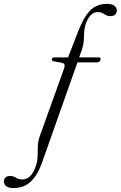

<svg xmlns="http://www.w3.org/2000/svg" viewBox="-161 -738 625 994"><path d="M281.5 -610Q273.5 -582.5 273.8 -547.5Q274 -512.5 262.5 -479.5L249 -441H349Q361.5 -441 359.5 -430.5Q357.5 -415 338.5 -415H240L58 100Q33 170.5 -2.8 203Q-38.5 235.5 -91.5 235.5Q-116.5 235.5 -128.8 225.8Q-141 216 -141 202Q-141 189.5 -132.8 181.2Q-124.5 173 -109 173Q-91.5 173 -78 182Q-64.5 191 -45.5 191Q-23.5 191 -5 174Q13.5 157 26.5 115.5Q33.5 93 33.8 68.2Q34 43.5 35 17.8Q36 -8 45 -33.5L171 -384Q179 -407.5 161.5 -412.5L115 -421Q106.5 -423.5 107.5 -431.5Q109 -441 121 -441H191.5L243.5 -575Q271.5 -648 305.2 -683Q339 -718 393.5 -718Q419.5 -718 431.8 -707.8Q444 -697.5 444 -683.5Q443.5 -671 435.2 -662.8Q427 -654.5 411.5 -654.5Q392.5 -654.5 378.8 -665Q365 -675.5 346 -675.5Q303 -675.5 281.5 -610Z"/></svg>

Font: Fraunces 144pt S050 Light
Style: Italic
Weight: 300
Italic angle: -16°
Version: Version 1.000; ttfautohint (v1.8.3)